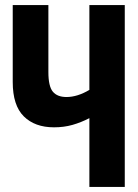

<svg xmlns="http://www.w3.org/2000/svg" viewBox="-20 -734 540 754"><path d="M331 0H470V-714H331V-381Q284 -353 241 -353Q205 -353 187.5 -374Q170 -395 170 -451V-714H30V-412Q30 -320 73.5 -277Q117 -234 192 -234Q231 -234 264.5 -243.5Q298 -253 331 -270Z"/></svg>

Font: Noto Sans Mono Condensed Extra
Style: Regular
Weight: 800
Width: 3
Designer: Monotype Design Team
Foundry: Monotype Imaging Inc.
Version: Version 1.900